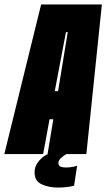

<svg xmlns="http://www.w3.org/2000/svg" viewBox="-66 -695 480 866"><path d="M-46.5 0 119.5 -675H393.5L323.5 0H148.5L174.5 -157H157.5L128.5 0ZM181 -284H196L239.5 -550H231.5ZM195.5 151Q155 151 122.5 136.5Q90 122 90 82.5Q90 58 103 39.8Q116 21.5 130.8 11.2Q145.5 1 150.5 0H233.5Q231.5 1 222.8 6.8Q214 12.5 205.8 21.2Q197.5 30 197.5 40Q197.5 52.5 207 56.5Q216.5 60.5 231.5 60.5Q248 60.5 264 57.2Q280 54 282 52L268 143Q266 144 244.5 147.5Q223 151 195.5 151Z"/></svg>

Font: Anybody UltraCondensed Black
Style: Italic
Weight: 900
Width: 1
Italic angle: -10°
Designer: Tyler Finck
Foundry: Etcetera Type Company
Version: Version 1.010; ttfautohint (v1.8.3) -l 8 -r 50 -G 200 -x 14 